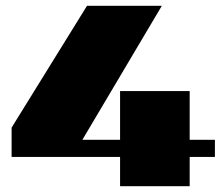

<svg xmlns="http://www.w3.org/2000/svg" viewBox="-20 -642 771 662"><path d="M721 -160V-101H634V0H394V-101H20V-202L280 -622H538L264 -160H394V-328H634V-160Z"/></svg>

Font: Sarpanch Black
Style: Regular
Weight: 900
Designer: Manushi Parikh (Devanagari and Latin), Jyotish Sonowal (Devanagari)
Foundry: Indian Type Foundry
Version: Version 2.004;PS 1.0;hotconv 1.0.78;makeotf.lib2.5.61930; tt